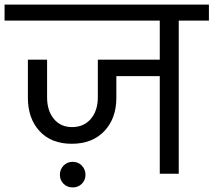

<svg xmlns="http://www.w3.org/2000/svg" viewBox="-47 -760 934 840"><path d="M867 -670H735V0H652V-427H462V-332Q462 -242 409.5 -186.5Q357 -131 267 -131Q177 -131 126 -186.5Q75 -242 75 -332V-499H159V-334Q159 -276 188.5 -240Q218 -204 268 -204Q320 -204 350.5 -240Q381 -276 381 -334V-499H652V-670H-27V-740H867ZM327 5Q327 28 311 44Q295 60 271 60Q247 60 231 44Q215 28 215 5Q215 -19 231 -35.5Q247 -52 271 -52Q295 -52 311 -35.5Q327 -19 327 5Z"/></svg>

Font: Fz Poppins
Style: Regular
Weight: 400
Designer: Ninad Kale (Devanagari), Jonny Pinhorn (Latin)
Foundry: Indian Type Foundry
Version: Vit hóa bi Vntype.Com & FontZin.Com